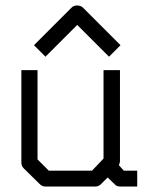

<svg xmlns="http://www.w3.org/2000/svg" viewBox="-20 -732 532 701"><path d="M125 -546 104 -567 241 -704Q249 -712 261 -712Q275 -712 283 -704L420 -567L399 -546L378 -525L262 -641L146 -525ZM373 -84 349 -60Q340 -51 328 -51H146Q134 -51 126 -59L67 -117Q58 -126 58 -138V-476H117V-150L158 -109H316L358 -153V-476H418V-141Q418 -139 414 -129L432 -109H481V-51H420Q405 -51 399 -59Z"/></svg>

Font: IBM 3270 Semi-Condensed
Style: Condensed
Weight: 400
Monospace: yes
Version: Version 2.3.1